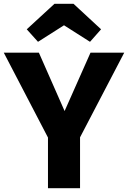

<svg xmlns="http://www.w3.org/2000/svg" viewBox="-28 -987 672 1007"><path d="M391.8 -266.7V0H223.6V-265.6L-8.2 -710.8H175.9L310.8 -404.6L446.7 -710.8H623.6ZM357.4 -967.2 502.1 -833.3 444.1 -767.7 307.7 -854.4 171.3 -767.7 112.3 -833.3 257.9 -967.2Z"/></svg>

Font: FiraCode Nerd Font
Style: Bold
Weight: 700
Designer: Carrois Corporate, Edenspiekermann AG, Nikita Prokopov
Foundry: Carrois Corporate, Edenspiekermann AG, Nikita Prokopov
Version: Version 6.002;Nerd Fonts 2.1.0